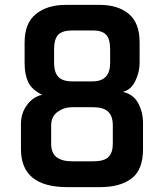

<svg xmlns="http://www.w3.org/2000/svg" viewBox="-20 -764 673 788"><path d="M66 -152V-255Q66 -300 91 -333.5Q116 -367 153 -375Q110 -396 95.5 -427.5Q81 -459 81 -505V-590Q81 -669 127.5 -706.5Q174 -744 250 -744H389Q464 -744 508.5 -707Q553 -670 553 -590V-505Q553 -469 535.5 -432Q518 -395 484 -387Q528 -377 547.5 -340Q567 -303 567 -259V-152Q567 -67 520 -31.5Q473 4 391 4H256Q66 4 66 -152ZM360 -430Q432 -430 432 -506V-561Q432 -605 415 -622Q398 -639 363 -639H276Q236 -639 219 -621.5Q202 -604 202 -561V-506Q202 -467 219.5 -448.5Q237 -430 276 -430ZM363 -102Q407 -102 425 -119.5Q443 -137 443 -174V-249Q443 -288 423.5 -306Q404 -324 361 -324H276Q243 -324 216.5 -305Q190 -286 190 -249V-174Q190 -136 212 -119Q234 -102 276 -102Z"/></svg>

Font: Exo SemiBold
Style: Regular
Weight: 600
Designer: Natanael Gama
Foundry: Natanael Gama
Version: Version 1.500